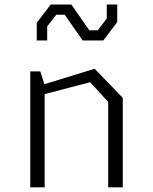

<svg xmlns="http://www.w3.org/2000/svg" viewBox="-20 -808 660 828"><path d="M446.5 -368.5 369 -453.5 130 -391V-432L388 -511.5L509.5 -386V0H446.5ZM110.5 -500H154L172.5 -441.5V0H110.5ZM365 -677.5H401.5L440.5 -728V-788.5H485.5V-712.5L425.5 -633.5H336.5L259 -744.5H222.5L183.5 -694V-633.5H138.5V-709.5L198.5 -788.5H287.5Z"/></svg>

Font: Monaspace Krypton Var
Style: Regular
Weight: 400
Designer: Riley Cran and the Lettermatic Team
Version: Version 1.101 (Monaspace Krypton Var)